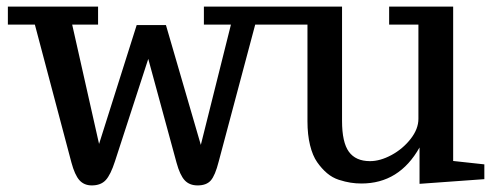

<svg xmlns="http://www.w3.org/2000/svg" viewBox="-20 -544 1492 583"><path d="M580.1 19Q555.2 19 540.8 3.4Q526.4 -12.2 516.1 -49.8L430.2 -365.2L329.1 -54.2Q315.9 -13.2 301 2.9Q286.1 19 258.8 19Q235.4 19 221.2 3.2Q207 -12.7 196.8 -50.8L85.9 -469.2H3.9V-523.9H277.8V-469.2H199.2L280.8 -106.9L395 -467.8H483.9L589.8 -104L681.2 -469.2H599.1V-523.9H824.2V-469.2H754.9L644 -53.2Q633.3 -11.2 620.1 3.9Q606.9 19 580.1 19Z M1253.9 14.2V-96.2Q1192.4 13.2 1077.6 13.2Q1060.5 13.2 1044.7 10.7Q1028.8 8.3 1009 2Q989.3 -4.4 973.1 -18.1Q957 -31.7 943.1 -51.5Q929.2 -71.3 921.4 -103.3Q913.6 -135.3 913.6 -175.8V-469.2H821.8V-523.9H1018.6V-176.8Q1018.6 -111.8 1039.3 -83.3Q1060.1 -54.7 1103.5 -54.7Q1134.3 -54.7 1168.7 -73.2Q1203.1 -91.8 1226.8 -122.1Q1250.5 -152.3 1250.5 -183.1V-469.2H1161.6V-523.9H1356V-55.2L1450.7 -44.9V0Z"/></svg>

Font: Trocchi
Style: Regular
Weight: 400
Designer: vernon adams
Version: Version 1.0; ttfautohint (v0.8) -l 6 -r 50 -G 100